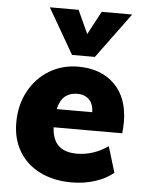

<svg xmlns="http://www.w3.org/2000/svg" viewBox="-55 -825 663 878"><g transform="rotate(5 276.5 -386.5)"><path d="M521 -287Q521 -263 518 -236H203Q206 -179 235 -152Q264 -125 319 -125Q395 -125 462 -172L498 -53Q464 -24 413.5 -8Q363 8 306 8Q224 8 161.5 -23Q99 -54 65 -110.5Q31 -167 31 -243Q31 -323 65.5 -387Q100 -451 159.5 -486.5Q219 -522 291 -522Q397 -522 459 -460Q521 -398 521 -287ZM210 -320H373Q372 -358 352 -378Q332 -398 298 -398Q264 -398 241.5 -379.5Q219 -361 210 -320ZM516 -781 363 -573H258L138 -781H270L319 -674L376 -781Z"/></g></svg>

Font: Muli Black
Style: Italic
Weight: 900
Italic angle: -4.541°
Designer: Vernon Adams
Foundry: Vernon Adams
Version: Version 2.001